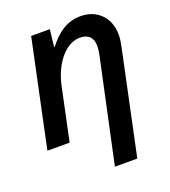

<svg xmlns="http://www.w3.org/2000/svg" viewBox="-169 -847 1071 1209"><g transform="rotate(-20 367.0 -242.5)"><path d="M539 -450 391 240H541L689 -459C695 -487 698 -511 698 -534C698 -650 619 -725 512 -725C413 -725 349 -670 293 -599H289L302 -714H177L26 0H175L250 -355C279 -491 364 -599 460 -599C518 -599 547 -568 547 -512C547 -495 544 -473 539 -450Z"/></g></svg>

Font: Noto Sans
Style: Bold Italic
Weight: 700
Italic angle: -12°
Designer: Monotype Design Team
Foundry: Monotype Imaging Inc.
Version: Version 2.013